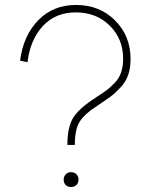

<svg xmlns="http://www.w3.org/2000/svg" viewBox="-20 -745 608 775"><path d="M237 -20Q237 -33 245.5 -41.5Q254 -50 267 -50Q280 -50 288.5 -41.5Q297 -33 297 -20Q297 -7 288.5 1.5Q280 10 267 10Q254 10 245.5 2Q237 -6 237 -20ZM282 -160H252Q252 -235 277.5 -273Q303 -311 371 -354Q397 -371 410.5 -381Q424 -391 442.5 -410Q461 -429 469 -453Q477 -477 477 -508Q477 -588 423 -641.5Q369 -695 286 -695Q204 -695 153 -640Q102 -585 91 -494L61 -500Q74 -601 134 -663Q194 -725 287 -725Q382 -725 444.5 -662.5Q507 -600 507 -507Q507 -471 497.5 -443Q488 -415 466.5 -392Q445 -369 427.5 -356Q410 -343 377 -321Q322 -286 302 -254.5Q282 -223 282 -160Z"/></svg>

Font: Metropolitano Thin
Style: Regular
Weight: 250
Designer: Fonts by Alex Slobzheninov & Chris M. Simpson / Changes by Cristiano Sobral
Foundry: Fonts by Alex Slobzheninov & Chris M. Simpson / Changes by Cristiano Sobral
Version: Version 1.00;August 30, 2020;FontCreator 13.0.0.2681 64-bit